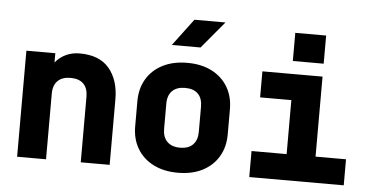

<svg xmlns="http://www.w3.org/2000/svg" viewBox="-53 -884 1906 992"><g transform="rotate(5 900.0 -387.5)"><path d="M66 0V-550H216V-502Q239 -530 271 -545Q303 -560 342 -560Q445 -560 495.5 -499.5Q546 -439 546 -340V0H396V-340Q396 -384 373 -407Q350 -430 306 -430Q263 -430 239.5 -407Q216 -384 216 -340V0Z M900 10Q827 10 773 -17.5Q719 -45 689.5 -94.5Q660 -144 660 -210V-340Q660 -406 689.5 -455.5Q719 -505 773 -532.5Q827 -560 900 -560Q974 -560 1027.5 -532.5Q1081 -505 1110.5 -455.5Q1140 -406 1140 -340V-210Q1140 -144 1110.5 -94.5Q1081 -45 1027.5 -17.5Q974 10 900 10ZM900 -120Q944 -120 967 -143.5Q990 -167 990 -210V-340Q990 -384 967 -407Q944 -430 900 -430Q857 -430 833.5 -407Q810 -384 810 -340V-210Q810 -167 833.5 -143.5Q857 -120 900 -120ZM812 -645 917 -785H1078L961 -645Z M1270 0V-135H1452V-415H1290V-550H1602V-135H1760V0ZM1442 -763H1602V-617H1442Z"/></g></svg>

Font: Tiny ExtraBold
Style: Regular
Weight: 800
Designer: Philipp Nurullin, Konstantin Bulenkov
Foundry: JetBrains
Version: Version 2.251; ttfautohint (v1.8.4.7-5d5b)